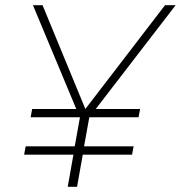

<svg xmlns="http://www.w3.org/2000/svg" viewBox="-20 -720 697 740"><path d="M349 -300H520L514 -268H325L324 -267L304 -156H495L489 -124H299L277 0H241L263 -124H73L79 -156H268L288 -267V-268H98L104 -300H274L107 -700H144L309 -300L616 -700H657Z"/></svg>

Font: Bai Jamjuree ExtraLight
Style: Italic
Weight: 275
Italic angle: -10°
Version: Version 1.000; ttfautohint (v1.6)